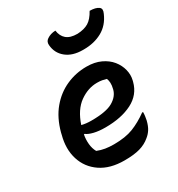

<svg xmlns="http://www.w3.org/2000/svg" viewBox="-191 -932 992 1068"><g transform="rotate(-30 305.0 -398.0)"><path d="M373 -547Q425 -547 463.5 -529Q502 -511 525.5 -482Q549 -453 557.5 -418.5Q566 -384 558 -352L556 -344Q537 -271 468 -236Q399 -201 297 -201Q255 -201 224 -208.5Q193 -216 178 -228H173Q167 -197 170 -167Q173 -137 186 -114Q211 -104 236 -100Q261 -96 290 -96Q365 -96 414.5 -115.5Q464 -135 514 -171H520Q520 -156 518 -143.5Q516 -131 514 -120Q506 -88 493.5 -68.5Q481 -49 463 -35Q435 -11 396.5 0Q358 11 297 11Q205 11 145.5 -29.5Q86 -70 64.5 -138Q43 -206 65 -288L68 -301Q90 -383 135.5 -437.5Q181 -492 242.5 -519.5Q304 -547 373 -547ZM379 -440Q321 -440 267.5 -402Q214 -364 186 -280Q213 -273 248 -273Q343 -273 386 -298Q429 -323 439 -363Q445 -387 444 -403Q443 -419 438 -431Q425 -435 411.5 -437.5Q398 -440 379 -440ZM422 -730Q466 -732 493.5 -748.5Q521 -765 544 -807Q562 -807 577 -803.5Q592 -800 602 -792Q617 -780 604 -753Q578 -693 527 -665Q476 -637 410 -637H403Q337 -637 297 -669.5Q257 -702 253 -755Q251 -778 269 -790Q292 -806 324 -807Q329 -770 352.5 -750Q376 -730 422 -730Z"/></g></svg>

Font: Recursive Mn Csl St SmB
Style: Italic
Weight: 600
Italic angle: -15°
Monospace: yes
Version: Version 1.079;hotconv 1.0.112;makeotfexe 2.5.65598; ttfautoh